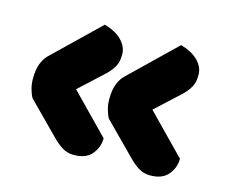

<svg xmlns="http://www.w3.org/2000/svg" viewBox="-69 -533 713 605"><g transform="rotate(15 287.0 -230.0)"><path d="M542 -94Q542 -65 523 -42Q504 -19 464 -19Q442 -19 424.5 -30.5Q407 -42 390 -60L293 -158Q287 -168 282.5 -184.5Q278 -201 278 -217Q278 -249 286 -268.5Q294 -288 306 -299L453 -441Q491 -430 510.5 -409.5Q530 -389 530 -365Q530 -354 528.5 -344.5Q527 -335 522 -325.5Q517 -316 508 -305.5Q499 -295 484 -282L418 -221ZM293 -94Q293 -65 274 -42Q255 -19 215 -19Q193 -19 175.5 -30.5Q158 -42 141 -60L44 -158Q38 -168 33.5 -184.5Q29 -201 29 -217Q29 -249 37 -268.5Q45 -288 57 -299L204 -441Q242 -430 261.5 -409.5Q281 -389 281 -365Q281 -354 279.5 -344.5Q278 -335 273 -325.5Q268 -316 259 -305.5Q250 -295 235 -282L169 -221Z"/></g></svg>

Font: Baloo Thambi
Style: Regular
Weight: 400
Designer: Aadarsh Rajan and Ek Type
Foundry: Ek Type
Version: Version 1.100;PS 1.000;hotconv 1.0.88;makeotf.lib2.5.647800;